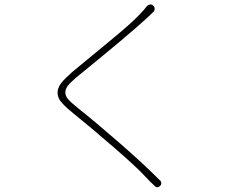

<svg xmlns="http://www.w3.org/2000/svg" viewBox="-20 -791 1040 848"><path d="M627.9 -762.7Q632.8 -769.5 641.6 -770.5Q642.6 -771.5 644.5 -771.5Q651.4 -771.5 656.2 -766.6Q663.1 -760.7 663.1 -752Q663.1 -743.2 656.2 -737.3Q651.4 -732.4 639.6 -721.2Q627.9 -710 624 -707Q552.7 -640.6 318.4 -450.2Q291 -426.8 279.8 -412.6Q268.6 -398.4 268.6 -382.8Q268.6 -367.2 281.2 -352.5Q293.9 -337.9 323.2 -314.5Q404.3 -250 511.2 -156.7Q618.2 -63.5 687.5 6.8Q692.4 10.7 692.4 17.6Q692.4 25.4 686.5 30.8Q680.7 36.1 674.8 36.1Q668 36.1 661.1 28.3Q657.2 25.4 643.1 11.2Q628.9 -2.9 623 -9.8Q586.9 -49.8 484.4 -138.7Q381.8 -227.5 294.9 -297.9Q261.7 -325.2 246.1 -345.7Q234.4 -363.3 234.4 -380.9Q234.4 -383.8 234.4 -387.7Q237.3 -408.2 252.4 -426.8Q267.6 -445.3 298.8 -472.7Q321.3 -492.2 389.6 -547.9Q458 -603.5 515.6 -652.3Q573.2 -701.2 602.5 -733.4Q616.2 -747.1 627.9 -762.7Z"/></svg>

Font: Gen Jyuu Gothic ExtraLight
Style: Regular
Weight: 100
Designer: [Source Han Sans]
Ryoko NISHIZUKA  (kana & ideographs); Paul D. Hunt (Latin, Greek & Cyrillic); Wenlong ZHANG  (bopomofo
Version: Version 1.002.20150607